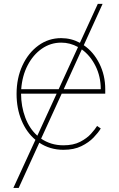

<svg xmlns="http://www.w3.org/2000/svg" viewBox="-20 -747 604 972"><path d="M499.3 -727.3 404.1 -518.1Q453.5 -484.4 483.1 -425.1Q512.8 -365.8 512.8 -295.5V-272.7H292.3L188.2 -45.1Q211.6 -29.1 239.9 -20.2Q268.1 -11.4 301.1 -11.4Q351.6 -11.4 385.8 -29.1Q420.1 -46.9 440.9 -70Q461.6 -93 471.6 -109.4L490.1 -96.6Q478 -76 453.8 -50.8Q429.7 -25.6 392 -7.1Q354.4 11.4 301.1 11.4Q233 11.4 179 -24.5L74.6 204.5H47.6L159.4 -39.1Q114.3 -76.7 89.1 -137.3Q63.9 -197.8 63.9 -271.3Q63.9 -351.6 93.6 -415.5Q123.2 -479.4 174.4 -516.7Q225.5 -554 289.8 -554Q340.2 -554 384.6 -530.2L475.1 -727.3ZM277 -295.5 375 -508.9Q334.5 -531.2 289.8 -531.2Q236.2 -531.2 191.9 -500.5Q147.7 -469.8 120 -416.5Q92.3 -363.3 87.4 -295.5ZM394.2 -496.8 302.6 -295.5H490.1Q490.1 -359.7 463.6 -412.8Q437.1 -465.9 394.2 -496.8ZM266.7 -272.7H86.6Q87 -207.7 108 -151.8Q128.9 -95.9 169 -60Z"/></svg>

Font: Inter P Thin
Style: Regular
Weight: 100
Designer: Rasmus Andersson
Foundry: rsms
Version: Version 3.018;git-588b23468